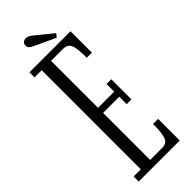

<svg xmlns="http://www.w3.org/2000/svg" viewBox="-270 -846 870 870"><g transform="rotate(-45 165.0 -410.5)"><path d="M28 0V-32.5H74V-667.5H28V-700H291V-563H258.5Q258.5 -624 249 -645.8Q239.5 -667.5 210 -667.5H134V-366.5H237.5V-415.5H268V-286.5H237.5V-334H134V-32.5H210Q239.5 -32.5 249 -55Q258.5 -77.5 258.5 -138.5H291V0ZM226 -723.5 127 -769.5Q114.5 -775.5 107.8 -781.2Q101 -787 101 -799Q101 -809.5 108 -815.2Q115 -821 125.5 -821Q135 -821 141.8 -817.2Q148.5 -813.5 155.5 -808L239.5 -739.5Z"/></g></svg>

Font: Imbue 10pt Light
Style: Regular
Weight: 300
Designer: Tyler Finck
Foundry: Etcetera Type Company
Version: Version 1.102; ttfautohint (v1.8.3)